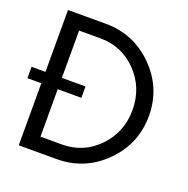

<svg xmlns="http://www.w3.org/2000/svg" viewBox="-134 -875 978 1000"><g transform="rotate(20 354.5 -375.0)"><path d="M285 -750H75V-407H-2V-344H75V0H285C388.3 0 476.7 -36.7 550 -110C623.3 -183.3 660 -271.7 660 -375C660 -478.3 623.3 -566.7 550 -640C476.7 -713.3 388.3 -750 285 -750ZM285 -81H166V-344H297V-407H166V-669H285C364.3 -669 431.5 -640.5 486.5 -583.5C541.5 -526.5 569 -457 569 -375C569 -293 541.5 -223.5 486.5 -166.5C431.5 -109.5 364.3 -81 285 -81Z"/></g></svg>

Font: Orkney
Style: Regular
Weight: 400
Designer: Samuel Oakes and Alfredo Marco Pradil
Foundry: Alfredo Marco Pradil
Version: 1.0; ttfautohint (v1.5)